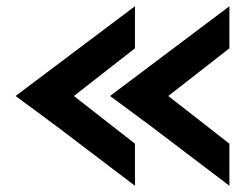

<svg xmlns="http://www.w3.org/2000/svg" viewBox="-20 -571 800 616"><path d="M413 -551V-416L217 -263L413 -110V25L160 -167L30 -263ZM716 -551V-416L520 -263L716 -110V25L463 -167L333 -263Z"/></svg>

Font: Akshar SemiBold
Style: Regular
Weight: 600
Designer: Tall Chai
Foundry: Tall Chai
Version: Version 1.000